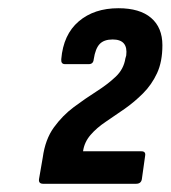

<svg xmlns="http://www.w3.org/2000/svg" viewBox="-20 -795 415 467"><path d="M85 -348Q73 -348 75 -360L84 -412Q90 -456 111 -485Q132 -514 159.5 -534.5Q187 -555 214.5 -572.5Q242 -590 261.5 -608.5Q281 -627 285 -653L287 -660Q292 -699 254 -699Q233 -699 222.5 -688Q212 -677 208 -651Q207 -639 196 -639H138Q128 -639 129 -651Q134 -711 171.5 -743Q209 -775 268 -775Q320 -775 347.5 -751.5Q375 -728 375 -685Q375 -645 362 -617Q349 -589 328 -568Q307 -547 283.5 -530.5Q260 -514 237.5 -499Q215 -484 200 -466.5Q185 -449 182 -427H324Q335 -427 333 -416L325 -359Q323 -348 311 -348Z"/></svg>

Font: Sofia Sans Condensed
Style: Bold Italic
Weight: 700
Italic angle: -9°
Version: Version 4.100